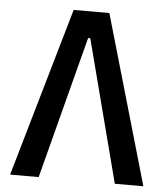

<svg xmlns="http://www.w3.org/2000/svg" viewBox="-51 -739 688 785"><g transform="rotate(5 293.0 -346.5)"><path d="M19.5 0 219.7 -693.4H366.2L566.4 0H449.2L297.4 -584H288.6L136.7 0Z"/></g></svg>

Font: Cascadia Code Medium
Style: Regular
Weight: 500
Monospace: yes
Designer: Aaron Bell
Foundry: Saja Typeworks
Version: Version 2407.024